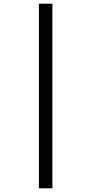

<svg xmlns="http://www.w3.org/2000/svg" viewBox="-20 -782 495 1041"><path d="M191 239H264V-762H191Z"/></svg>

Font: Noto Sans Display SemiCondensed
Style: Regular
Weight: 400
Width: 4
Designer: Monotype Design team
Foundry: Monotype Imaging Inc.
Version: 1.000